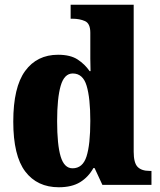

<svg xmlns="http://www.w3.org/2000/svg" viewBox="-20 -780 674 810"><path d="M228 10Q137 10 86.5 -56.5Q36 -123 36 -267Q36 -412 86 -480.5Q136 -549 225 -549Q277 -549 307.5 -529Q338 -509 358 -480H362Q361 -502 361 -533Q361 -564 361 -593V-642Q361 -681 338.5 -691Q316 -701 286 -701H278V-760H544V-140Q544 -93 560.5 -76Q577 -59 611 -59H619V0H412L379 -71H374Q353 -33 318 -11.5Q283 10 228 10ZM286 -70Q329 -70 345 -120Q361 -170 361 -270Q361 -366 345.5 -418Q330 -470 287 -470Q251 -470 236 -418Q221 -366 221 -269Q221 -169 236 -119.5Q251 -70 286 -70Z"/></svg>

Font: Noto Serif Armenian SemiCondensed Black
Style: Regular
Weight: 900
Width: 4
Designer: Monotype Design Team
Foundry: Monotype Imaging Inc.
Version: Version 2.008; ttfautohint (v1.8.4.7-5d5b)